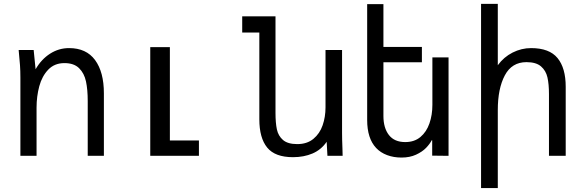

<svg xmlns="http://www.w3.org/2000/svg" viewBox="-20 -810 3040 998"><path d="M77 -550H155L165 -450Q194.5 -501.5 240 -530.8Q285.5 -560 339 -560Q428.5 -560 474.2 -497.8Q520 -435.5 520 -325V0H436V-285Q436 -344 427 -386.5Q418 -429 391.2 -455.5Q364.5 -482 315 -482Q263.5 -482 231 -448.2Q198.5 -414.5 184.2 -361.8Q170 -309 170 -250V0H86V-407Q86 -441.5 84 -470.5Q82 -499.5 77 -550Z M761 -565H863V-80H1014V0H761Z M1328 -190V-641H1239V-725H1412V-224Q1412 -171.5 1419.2 -137.5Q1426.5 -103.5 1451.2 -82.2Q1476 -61 1525 -61Q1576 -61 1609 -88.2Q1642 -115.5 1657 -158.8Q1672 -202 1672 -252V-550H1758V-119Q1758 -86 1760 -38Q1760 -27 1761 0H1682L1678 -73Q1649.5 -31.5 1604.5 -12.2Q1559.5 7 1503 7Q1409.5 7 1368.8 -43Q1328 -93 1328 -190Z M1935 -41Q1888.5 -90.5 1888.5 -186.5V-788.5H1973V-566H2173V-486.5H1973V-207Q1973 -145 2001.5 -108.2Q2030 -71.5 2086.5 -71.5Q2134 -71.5 2165.5 -98Q2197 -124.5 2212.2 -168.5Q2227.5 -212.5 2227.5 -265V-511.5H2311.5V0L2226.5 -1V-81H2224Q2214.5 -62 2194.8 -41.5Q2175 -21 2142.5 -6Q2110 9 2067 9Q2026 9 1992 -3.8Q1958 -16.5 1935 -41Z M2480.5 -790H2567.5V-471Q2598.5 -513.5 2644.5 -536.8Q2690.5 -560 2740.5 -560Q2835.5 -560 2878 -508.2Q2920.5 -456.5 2920.5 -359V0H2833.5V-321Q2833.5 -373 2825.5 -408Q2817.5 -443 2792 -465Q2766.5 -487 2716.5 -487Q2640.5 -487 2604 -418.2Q2567.5 -349.5 2567.5 -238V167.5H2480.5Z"/></svg>

Font: JuliaMono
Style: Regular
Weight: 400
Monospace: yes
Designer: cormullion
Foundry: corm
Version: Version 0.055; ttfautohint (v1.8.4)